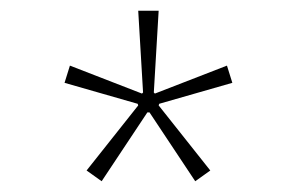

<svg xmlns="http://www.w3.org/2000/svg" viewBox="-20 -665 552 357"><path d="M141 -348 237 -469 236 -472 100 -511 110 -543 244 -491 246 -493 237 -645H275L266 -493L268 -491L402 -543L412 -511L276 -472L275 -469L371 -348L343 -328L258 -456H254L169 -328Z"/></svg>

Font: Athiti ExtraLight
Style: Regular
Weight: 275
Designer: CadsonDemak Team
Foundry: CadsonDemak
Version: Version 1.033